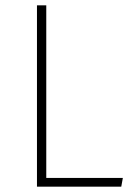

<svg xmlns="http://www.w3.org/2000/svg" viewBox="-20 -702 502 722"><path d="M154 -33H442L436 0H119V-682H154Z"/></svg>

Font: FiraGO UltraLight
Style: Regular
Weight: 200
Designer: bBox Type
Foundry: bBox Type GmbH
Version: Version 1.001